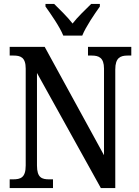

<svg xmlns="http://www.w3.org/2000/svg" viewBox="-20 -951 704 971"><path d="M300 -771H396C414 -816 458 -880 485 -918V-931H441C412 -902 373 -866 347 -832C321 -866 283 -902 254 -931H210V-918C237 -880 282 -816 300 -771ZM29 0H248V-44H229C192 -44 167 -52 167 -114V-582L490 0H563V-600C563 -659 589 -670 625 -670H644V-714H425V-670H444C479 -670 506 -660 506 -604V-166L206 -714H29V-670H48C83 -670 110 -662 110 -604V-114C110 -52 84 -44 45 -44H29Z"/></svg>

Font: Noto Serif Thai Condensed Medium
Style: Regular
Weight: 500
Width: 3
Designer: Monotype Design Team
Foundry: Monotype Imaging Inc.
Version: Version 2.002